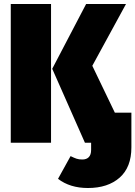

<svg xmlns="http://www.w3.org/2000/svg" viewBox="-20 -716 679 963"><path d="M34 0V-696H236V0ZM639 -151V23Q639 123 580 175Q521 227 421 227Q331 227 271 181L334 67Q352 76 364 80Q376 84 393 84Q414 84 425.5 72Q437 60 437 36V0H406L242 -371L412 -696H612L443 -386L556 -151Z"/></svg>

Font: Fira Sans Condensed Black
Style: Regular
Weight: 900
Width: 3
Designer: Carrois Corporate & Edenspiekermann AG
Foundry: Carrois Corporate GbR & Edenspiekermann AG
Version: Version 4.203